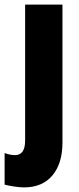

<svg xmlns="http://www.w3.org/2000/svg" viewBox="-58 -666 343 833"><path d="M46 147Q28 147 2 143Q-24 139 -38 135V-2Q-14 7 7 7Q51 7 51 -56V-646H213V-48Q213 43 169.5 95Q126 147 46 147Z"/></svg>

Font: Noto Sans Kannada UI ExtraCondensed Black
Style: Regular
Weight: 900
Width: 2
Designer: Jelle Bosma - Monotype Design Team
Foundry: Monotype Imaging Inc.
Version: Version 2.005; ttfautohint (v1.8.4.7-5d5b)